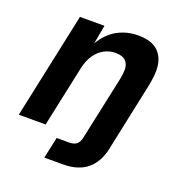

<svg xmlns="http://www.w3.org/2000/svg" viewBox="-127 -655 854 912"><g transform="rotate(20 300.0 -199.0)"><path d="M196.6 150 219.8 42.4H282.4Q305.8 42.4 319.4 32.5Q333 22.6 338.6 -3.4L405.6 -316.4Q409 -331 410.9 -345.8Q412.8 -360.6 412.8 -374.8Q412.8 -400.8 396.5 -417Q380.2 -433.2 345.2 -433.2Q315.4 -433.2 289 -419.3Q262.6 -405.4 243.3 -378.2Q224 -351 214.8 -310.4L148.6 0H13L127.2 -536H251L233.6 -440.8Q266.2 -496 313.6 -522Q361 -548 418.4 -548Q489.4 -548 522.3 -513.3Q555.2 -478.6 555.2 -420Q555.2 -396.8 551 -370.1Q546.8 -343.4 541.2 -319.2L473 2.8Q458.8 73.8 413.6 111.9Q368.4 150 290.8 150Z"/></g></svg>

Font: Geist Mono
Style: Italic
Weight: 400
Italic angle: -12°
Monospace: yes
Designer: Basement.studio, Andrés Briganti, Mateo Zaragoza
Foundry: Basement.studio, Vercel, Andrés Briganti, Guido Ferreyra, Mateo Zaragoza
Version: Version 1.500